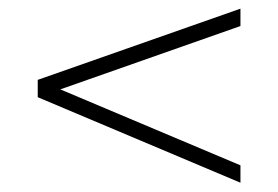

<svg xmlns="http://www.w3.org/2000/svg" viewBox="-20 -582 626 432"><path d="M521 -523.4 115.7 -380.9 521 -210V-170.9L64.9 -363.3V-402.3L521 -562.5Z"/></svg>

Font: BabelStone Tangut Wenhai
Style: Regular
Weight: 400
Designer: Andrew West
Foundry: BabelStone
Version: Version 1.002 May 21, 2016